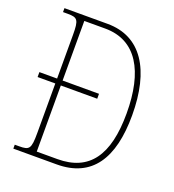

<svg xmlns="http://www.w3.org/2000/svg" viewBox="-131 -815 830 917"><g transform="rotate(20 284.5 -357.0)"><path d="M40 0H260C439 0 519 -124 519 -343C519 -574 431 -714 259 -714H40V-694H64C114 -694 122 -685 122 -608V-386H32V-361H122V-109C122 -28 114 -20 62 -20H40ZM255 -25H150V-361H335V-386H150V-689H256C416 -689 491 -556 491 -343C491 -129 416 -25 255 -25Z"/></g></svg>

Font: Noto Serif Georgian Condensed Thin
Style: Regular
Weight: 100
Width: 3
Designer: Monotype Design Team, Akaki Razmadze
Foundry: Google LLC
Version: Version 2.003